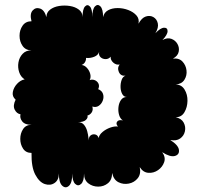

<svg xmlns="http://www.w3.org/2000/svg" viewBox="-20 -740 806 786"><path d="M109 -114Q86 -114 74.5 -131.5Q63 -149 63 -171.5Q63 -194 74.5 -211.5Q86 -229 109 -229Q82 -229 71 -243Q60 -257 64 -272Q48 -275 40 -291.5Q32 -308 44 -332Q29 -345 32.5 -363.5Q36 -382 50 -397Q64 -412 81 -415Q65 -425 58.5 -444.5Q52 -464 55.5 -484.5Q59 -505 72.5 -519.5Q86 -534 109 -534Q85 -534 72.5 -552Q60 -570 60 -593.5Q60 -617 72.5 -635Q85 -653 109 -653Q101 -683 113.5 -697Q126 -711 144 -705Q162 -699 170 -670Q170 -689 185 -700.5Q200 -712 222 -715.5Q244 -719 266 -715.5Q288 -712 303 -700.5Q318 -689 318 -670Q318 -703 328 -713.5Q338 -724 348 -713.5Q358 -703 358 -670Q358 -703 369 -714Q380 -725 391 -714Q402 -703 402 -670Q406 -689 422.5 -698Q439 -707 461.5 -707Q484 -707 505 -699Q526 -691 538.5 -677Q551 -663 547 -643Q560 -667 577 -672.5Q594 -678 608 -670Q622 -662 626 -644.5Q630 -627 616 -604Q637 -626 651.5 -626.5Q666 -627 666 -612.5Q666 -598 645 -576Q665 -587 681.5 -581Q698 -575 706.5 -560Q715 -545 711.5 -528Q708 -511 688 -500Q713 -503 727 -488Q741 -473 743.5 -452Q746 -431 735 -413.5Q724 -396 699 -394Q723 -394 735.5 -373.5Q748 -353 747.5 -327Q747 -301 735 -280.5Q723 -260 699 -260Q723 -255 732 -238Q741 -221 737 -202.5Q733 -184 717.5 -173Q702 -162 677 -167Q710 -146 712.5 -126.5Q715 -107 696 -101.5Q677 -96 644 -117Q659 -96 652 -76Q645 -56 627 -43.5Q609 -31 587.5 -32.5Q566 -34 552 -56Q558 -28 544 -10.5Q530 7 507.5 11.5Q485 16 465 6Q445 -4 439 -32Q439 -4 422 10Q405 24 382 24Q359 24 341.5 10.5Q324 -3 324 -30Q324 2 312 13Q300 24 288 13Q276 2 276 -30Q276 8 262.5 20.5Q249 33 235 20.5Q221 8 221 -30Q221 -3 203.5 9Q186 21 163.5 13.5Q141 6 124.5 -25Q108 -56 109 -114ZM299 -240Q315 -240 324 -229Q333 -218 337 -203Q341 -188 342 -176.5Q343 -165 343 -165Q343 -180 351.5 -186Q360 -192 370 -189.5Q380 -187 384 -175Q386 -188 399.5 -199.5Q413 -211 431 -217.5Q449 -224 463 -222Q453 -233 459.5 -242Q466 -251 483 -247Q472 -254 467.5 -269.5Q463 -285 465 -302Q467 -319 475.5 -331Q484 -343 499 -343Q487 -343 480.5 -355Q474 -367 473.5 -383Q473 -399 478 -413Q483 -427 494 -430Q474 -428 466.5 -445.5Q459 -463 470 -476Q456 -473 444 -483.5Q432 -494 433 -508Q425 -498 412.5 -498Q400 -498 391.5 -506Q383 -514 386 -528Q382 -514 365.5 -507.5Q349 -501 332 -503Q333 -495 328.5 -486.5Q324 -478 314 -474Q326 -473 336 -462Q346 -451 349.5 -437Q353 -423 347 -412Q357 -416 367.5 -412Q378 -408 383 -398Q388 -388 382 -375Q397 -369 401.5 -356Q406 -343 401 -329Q396 -315 384.5 -307Q373 -299 358 -304Q362 -290 355.5 -280Q349 -270 338 -267Q341 -258 331.5 -249Q322 -240 299 -240Z"/></svg>

Font: Rubik Bubbles
Style: Regular
Weight: 400
Designer: Hubert and Fischer, NaN
Foundry: Hubert and Fischer, NaN
Version: Version 2.200